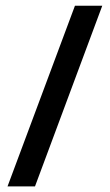

<svg xmlns="http://www.w3.org/2000/svg" viewBox="-20 -663 391 683"><path d="M246.6 -642.6H343.8L104.5 0H6.8Z"/></svg>

Font: Khula Semibold
Style: Regular
Weight: 600
Designer: Erin McLaughlin, Steve Matteson
Version: Version 1.000;PS 1.0;hotconv 1.0.72;makeotf.lib2.5.5900